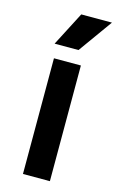

<svg xmlns="http://www.w3.org/2000/svg" viewBox="-110 -745 487 792"><g transform="rotate(15 133.0 -349.0)"><path d="M73 0V-494H188V0ZM60 -553 135 -698H266L162 -553Z"/></g></svg>

Font: Space Grotesk Light SemiBold
Style: Regular
Weight: 600
Version: Version 2.000